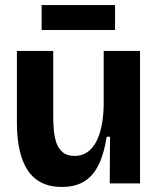

<svg xmlns="http://www.w3.org/2000/svg" viewBox="-20 -727 628 761"><path d="M225 14Q188 14 159.5 3.5Q131 -7 110 -27.5Q89 -48 75 -79Q61 -110 54 -150.5Q47 -191 47 -241V-525H191V-264Q191 -242 193 -215Q195 -188 202.5 -164Q210 -140 227.5 -124.5Q245 -109 276 -109Q303 -109 324 -122.5Q345 -136 359.5 -162Q374 -188 382 -225Q390 -262 391 -309V-525H535V-228V0H415L416 -185H403Q392 -115 369.5 -71Q347 -27 311.5 -6.5Q276 14 225 14ZM145 -608V-707H436V-608Z"/></svg>

Font: Bricolage Grotesque 28pt
Style: Bold
Weight: 700
Designer: Mathieu Triay
Foundry: Atelier Triay
Version: Version 1.000;gftools[0.9.30]